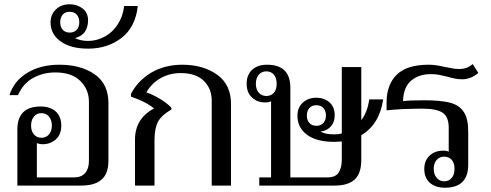

<svg xmlns="http://www.w3.org/2000/svg" viewBox="-20 -866 2292 896"><path d="M61 -261C61 -261 61 0 61 0C61 0 358 0 358 0C401 0 433 -9 454 -28C475 -46 486 -75 486 -116C486 -116 486 -385 486 -385C486 -444 465 -489 422 -519C379 -549 324 -564 257 -564C198 -564 148 -551 107 -526C66 -501 38 -466 24 -422C24 -422 64 -422 64 -422C80 -458 103 -485 134 -502C165 -519 199 -528 238 -528C289 -528 328 -515 355 -488C382 -461 395 -429 395 -391C395 -391 395 -115 395 -115C395 -91 389 -72 378 -59C366 -45 348 -38 324 -38C324 -38 152 -38 152 -38C152 -38 152 -198 152 -198C160 -195 169 -193 180 -193C204 -193 224 -201 241 -216C258 -231 266 -253 266 -281C266 -308 257 -330 240 -346C223 -361 199 -369 170 -369C97 -369 61 -333 61 -261ZM208 -238C199 -228 187 -223 173 -223C159 -223 148 -228 139 -238C130 -248 125 -262 125 -280C125 -298 130 -312 139 -323C148 -333 159 -338 173 -338C187 -338 199 -333 208 -323C217 -312 222 -298 222 -280C222 -262 217 -248 208 -238Z M263 -673C294 -650 337 -639 392 -639C452 -639 504 -656 547 -689C590 -722 616 -772 623 -838C623 -838 559 -838 559 -838C556 -806 546 -778 530 -753C514 -728 494 -709 470 -696C445 -682 419 -675 391 -675C369 -675 349 -679 330 -688C351 -694 367 -704 377 -719C386 -734 391 -751 391 -770C391 -794 383 -813 366 -826C349 -839 329 -846 306 -846C279 -846 257 -838 241 -822C224 -806 216 -786 216 -761C216 -724 232 -695 263 -673ZM338 -727C330 -718 319 -714 305 -714C292 -714 281 -718 273 -727C265 -736 261 -747 261 -762C261 -777 265 -789 273 -798C281 -807 292 -811 305 -811C319 -811 330 -807 338 -798C346 -789 350 -777 350 -762C350 -747 346 -736 338 -727Z M610 -215C610 -215 610 0 610 0C610 0 701 0 701 0C701 0 701 -214 701 -214C701 -250 707 -278 718 -299C729 -319 750 -338 780 -355C780 -355 780 -363 780 -363C766 -378 748 -392 726 -405C704 -418 683 -428 663 -435C680 -464 703 -487 731 -502C758 -517 789 -525 823 -525C870 -525 906 -513 931 -489C956 -464 968 -434 968 -397C968 -397 968 0 968 0C968 0 1058 0 1058 0C1058 0 1058 -381 1058 -381C1058 -440 1037 -486 994 -517C951 -548 896 -564 831 -564C775 -564 726 -551 684 -526C642 -500 611 -467 591 -427C591 -427 591 -415 591 -415C636 -400 672 -382 699 -360C640 -329 610 -280 610 -215Z M1666 -235C1723 -269 1757 -325 1768 -402C1768 -402 1703 -402 1703 -402C1698 -364 1686 -332 1666 -305C1666 -305 1666 -553 1666 -553C1666 -553 1575 -553 1575 -553C1575 -553 1575 -243 1575 -243C1564 -240 1552 -239 1539 -239C1512 -239 1491 -243 1476 -252C1497 -255 1513 -263 1525 -277C1536 -290 1542 -307 1542 -328C1542 -354 1534 -374 1517 -389C1500 -403 1480 -410 1457 -410C1430 -410 1409 -402 1393 -387C1376 -371 1368 -351 1368 -326C1368 -289 1383 -259 1413 -237C1442 -215 1485 -204 1540 -204C1549 -204 1560 -205 1575 -206C1575 -206 1575 -120 1575 -120C1575 -95 1570 -75 1560 -60C1550 -45 1532 -38 1505 -38C1505 -38 1335 -38 1335 -38C1335 -38 1335 -456 1335 -456C1335 -528 1299 -564 1226 -564C1197 -564 1174 -556 1157 -541C1140 -525 1131 -503 1131 -476C1131 -448 1139 -426 1156 -411C1172 -396 1192 -388 1216 -388C1230 -388 1240 -390 1245 -394C1245 -394 1245 -38 1245 -38C1245 -38 1190 -38 1190 -38C1190 -38 1190 0 1190 0C1190 0 1542 0 1542 0C1585 0 1616 -10 1636 -29C1656 -48 1666 -78 1666 -121C1666 -121 1666 -235 1666 -235ZM1258 -433C1249 -423 1237 -418 1223 -418C1209 -418 1197 -423 1188 -433C1179 -443 1174 -457 1174 -475C1174 -493 1179 -507 1188 -518C1197 -528 1209 -533 1223 -533C1237 -533 1249 -528 1258 -518C1267 -507 1271 -493 1271 -475C1271 -457 1267 -443 1258 -433ZM1424 -292C1416 -301 1412 -312 1412 -327C1412 -342 1416 -353 1424 -362C1432 -371 1443 -375 1456 -375C1470 -375 1481 -371 1489 -362C1497 -353 1501 -342 1501 -327C1501 -312 1497 -301 1489 -292C1481 -283 1470 -279 1456 -279C1443 -279 1432 -283 1424 -292Z M1986 -13C2003 2 2026 10 2056 10C2129 10 2165 -26 2165 -97C2165 -97 2165 -253 2165 -253C2165 -293 2158 -323 2144 -344C2130 -365 2109 -379 2080 -387C2051 -394 2012 -398 1962 -398C1917 -398 1883 -397 1861 -394C1862 -438 1875 -470 1899 -490C1923 -510 1953 -520 1990 -520C2005 -520 2017 -519 2028 -517C2039 -515 2052 -512 2068 -508C2082 -504 2094 -501 2105 -499C2115 -497 2126 -496 2139 -496C2151 -496 2164 -499 2177 -504C2190 -509 2201 -516 2212 -526C2212 -526 2186 -567 2186 -567C2175 -558 2165 -552 2156 -549C2147 -546 2136 -544 2123 -544C2111 -544 2098 -545 2085 -548C2072 -551 2063 -552 2058 -553C2030 -560 2004 -564 1981 -564C1914 -564 1864 -549 1832 -518C1800 -487 1784 -443 1784 -387C1784 -387 1784 -351 1784 -351C1799 -353 1825 -355 1861 -357C1896 -358 1927 -359 1952 -359C1997 -359 2029 -352 2047 -339C2065 -326 2074 -303 2074 -270C2074 -270 2074 -158 2074 -158C2069 -161 2060 -163 2049 -163C2024 -163 2003 -156 1986 -141C1969 -126 1960 -105 1960 -77C1960 -50 1969 -28 1986 -13ZM2088 -36C2079 -25 2067 -20 2053 -20C2039 -20 2027 -25 2018 -36C2009 -46 2004 -60 2004 -78C2004 -96 2009 -110 2018 -120C2027 -130 2039 -135 2053 -135C2067 -135 2079 -130 2088 -120C2097 -110 2101 -96 2101 -78C2101 -60 2097 -46 2088 -36Z"/></svg>

Font: BUSH 25 TRIRONG 0515 A
Style: Regular
Weight: 400
Designer: Katatrad Team
Foundry: CadsonDemak